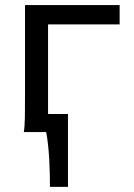

<svg xmlns="http://www.w3.org/2000/svg" viewBox="-20 -518 526 753"><path d="M73.2 0Q77.1 -20.5 77.6 -59.3Q78.1 -98.1 78.1 -148.9V-498H449.2V-422.4H168.5V-70.8H246.6V214.8H175.8Q175.8 191.4 175.3 163.6Q174.8 135.7 173.1 106.9Q171.4 78.1 168.5 50.5Q165.5 22.9 161.1 0Z"/></svg>

Font: Andika FrenchTight
Style: Regular
Weight: 400
Designer: Victor Gaultney, Annie Olsen, Julie Remington, Don Collingsworth, Eric Hays, Becca Hirsbrunner
Foundry: SIL International
Version: Version 5.000 ; Dig1 Dig4Opn Dig7 LnSpcTght